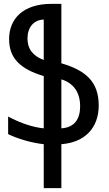

<svg xmlns="http://www.w3.org/2000/svg" viewBox="-20 -735 563 992"><path d="M297 -408V-715H245C101 -715 27 -639 27 -533C27 -434 85 -378 206 -342V-72C157 -76 88 -97 22 -133V-42C71 -18 142 3 206 10V237H297V10C418 1 490 -74 490 -190C490 -312 424 -371 297 -408ZM122 -536C122 -594 154 -632 206 -634V-425C150 -446 122 -482 122 -536ZM297 -72V-325C356 -307 394 -262 394 -186C394 -121 366 -76 297 -72Z"/></svg>

Font: Noto Sans Armenian ExtraCondensed Medium
Style: Regular
Weight: 500
Width: 2
Designer: Monotype Design Team
Foundry: Monotype Imaging Inc.
Version: Version 2.008